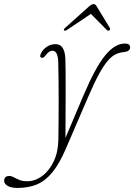

<svg xmlns="http://www.w3.org/2000/svg" viewBox="-120 -676 660 946"><path d="M293 -210Q350 -344 398 -402.8Q446 -461.5 495.5 -461.5Q521 -461.5 521 -442.5Q521 -422 487.5 -419Q467.5 -417 449 -408Q430.5 -399 411 -376.5Q391.5 -354 368.2 -311.8Q345 -269.5 315.5 -201L203 60Q171.5 132.5 137.2 174Q103 215.5 61.5 232.8Q20 250 -34 250Q-65.5 250 -82.5 239.8Q-99.5 229.5 -99.5 215Q-99.5 191 -74 191Q-63.5 191 -51.8 197.5Q-40 204 -24.2 210.5Q-8.5 217 13.5 217Q53 217 87.8 191.2Q122.5 165.5 144.5 119.5Q166.5 73.5 167.5 13.5Q168 -18.5 168.5 -68Q169 -117.5 169 -173.5Q169 -229.5 168.5 -281.2Q168 -333 167 -369Q165.5 -426 138.5 -426Q121 -426 105.5 -404Q94 -388.5 84.5 -391.5Q74 -394.5 80.5 -410Q89.5 -431 109.5 -444.8Q129.5 -458.5 154 -458.5Q198.5 -458.5 202 -387.5Q203 -369 203.2 -325.8Q203.5 -282.5 203.5 -225.8Q203.5 -169 203 -108.8Q202.5 -48.5 202.5 3.5ZM418 -526Q412.5 -522.5 406 -528.5L328 -607.5L210 -528.5Q200.5 -522.5 196 -526Q191.5 -530 200.5 -538.5L319 -644.5Q332 -656 341.5 -656Q350 -656 356.5 -644.5L421 -538.5Q425.5 -530 418 -526Z"/></svg>

Font: Fraunces 9pt S050 Thin
Style: Italic
Weight: 100
Italic angle: -16°
Version: Version 1.000; ttfautohint (v1.8.3)